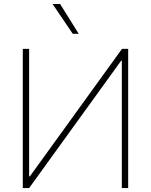

<svg xmlns="http://www.w3.org/2000/svg" viewBox="-20 -955 768 975"><path d="M127.9 -707V-59.6H131.8L599.6 -707H630.9V0H598.6V-647.5H595.7L127.9 0H95.7V-707ZM247.1 -934.6H285.2L379.9 -783.2H349.6Z"/></svg>

Font: Pretendard Std Thin
Style: Regular
Weight: 100
Designer: Base glyphs from Inter by Rasmus Andersson; Hangeul glyphs from Noto Sans CJK(Source Han Sans) by Jang Soo-young and Kan
Foundry: Kil Hyung-jin
Version: Version 1.309